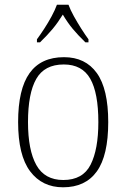

<svg xmlns="http://www.w3.org/2000/svg" viewBox="-20 -786 537 816"><path d="M248 10Q159 10 108 -58Q57 -126 57 -267Q57 -407 105.5 -475Q154 -543 252 -543Q343 -543 391.5 -475.5Q440 -408 440 -267Q440 -125 391.5 -57.5Q343 10 248 10ZM249 -21Q332 -21 365 -86Q398 -151 398 -267Q398 -391 363.5 -451.5Q329 -512 251 -512Q169 -512 134 -450.5Q99 -389 99 -267Q99 -148 134.5 -84.5Q170 -21 249 -21ZM137 -619Q151 -638 168 -664Q185 -690 199.5 -717Q214 -744 222 -766H271Q279 -744 294 -717Q309 -690 325.5 -664Q342 -638 356 -619V-606H343Q311 -637 289 -663.5Q267 -690 247 -724Q226 -690 204 -663.5Q182 -637 150 -606H137Z"/></svg>

Font: Noto Serif Tamil SemiCondensed ExtraLight
Style: Italic
Weight: 200
Width: 4
Italic angle: -12°
Designer: Indian Type Foundry, Tom Grace, and the Monotype Design Team
Foundry: Monotype Imaging Inc.
Version: Version 2.003; ttfautohint (v1.8.4.7-5d5b)